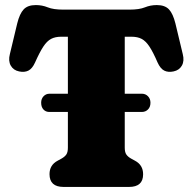

<svg xmlns="http://www.w3.org/2000/svg" viewBox="-20 -738 760 758"><path d="M142.5 -332.5Q142.5 -348 152 -358Q161.5 -368 175.5 -368H248V-593H221Q198 -593 181.8 -584.5Q165.5 -576 151 -554Q136.5 -532 118.5 -491.5Q107.5 -467 92 -459.2Q76.5 -451.5 55.5 -456Q33 -460.5 22.5 -479Q12 -497.5 19 -524.5L48 -645.5Q57.5 -684 73.5 -701Q89.5 -718 121.5 -718Q146.5 -718 168.5 -709Q190.5 -700 230 -700H491Q530 -700 552 -709Q574 -718 599 -718Q631 -718 647 -701Q663 -684 672.5 -645.5L701.5 -524.5Q708.5 -497.5 698 -479Q687.5 -460.5 665 -456Q644 -451.5 628.5 -459.2Q613 -467 602 -491.5Q584.5 -532 570 -554Q555.5 -576 539.2 -584.5Q523 -593 499.5 -593H472.5V-368H540Q554.5 -368 564.2 -358Q574 -348 574 -332.5Q574 -315.5 564.2 -305.8Q554.5 -296 540 -296H472.5V-155Q472.5 -137 478.8 -128Q485 -119 497.5 -112L513 -103.5Q545 -86.5 545 -50Q545 0 489.5 0H231Q175.5 0 175.5 -50.5Q175.5 -86.5 207.5 -103.5L223 -112Q235.5 -119 241.8 -128Q248 -137 248 -155V-296H174.5Q160.5 -296 151.5 -305.8Q142.5 -315.5 142.5 -332.5Z"/></svg>

Font: Fraunces 72pt S100 Black
Style: Regular
Weight: 900
Version: Version 1.000; ttfautohint (v1.8.3)